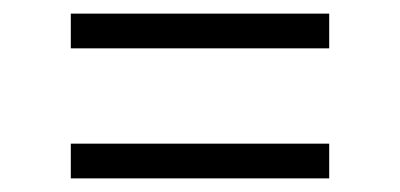

<svg xmlns="http://www.w3.org/2000/svg" viewBox="-20 -521 588 282"><path d="M84 -450V-501H463.5V-450ZM84 -259V-310H463.5V-259Z"/></svg>

Font: Encode Sans SC SemiExpanded Light
Style: Regular
Weight: 300
Width: 6
Designer: Multiple Designers
Foundry: Impallari Type
Version: Version 3.002